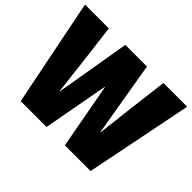

<svg xmlns="http://www.w3.org/2000/svg" viewBox="-149 -978 1229 1229"><g transform="rotate(45 465.0 -364.0)"><path d="M2 -728H218L251 -461L279 -220H281L322 -461L367 -728H563L608 -461L649 -220H651L679 -461L712 -728H927L781 0H548L466 -445H464L382 0H148Z"/></g></svg>

Font: Murecho Black
Style: Regular
Weight: 900
Designer: Neil Summerour
Foundry: Positype
Version: Version 1.010; ttfautohint (v1.8.3)